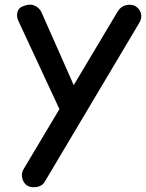

<svg xmlns="http://www.w3.org/2000/svg" viewBox="-20 -792 618 812"><path d="M84 -768Q109 -777 128 -767.5Q147 -758 155 -741L321 -366L259 -271L58 -703Q49 -722 54 -741.5Q59 -761 84 -768ZM91 -10Q77 -22 73.5 -41.5Q70 -61 80 -77L478 -744Q491 -765 512.5 -770Q534 -775 551 -767Q571 -755 576 -735.5Q581 -716 570 -697L169 -23Q162 -10 147 -4.5Q132 1 116.5 -0.5Q101 -2 91 -10Z"/></svg>

Font: Edu SA Beginner SemiBold
Style: Regular
Weight: 600
Version: Version 1.003